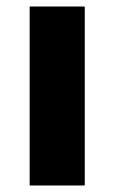

<svg xmlns="http://www.w3.org/2000/svg" viewBox="-20 -569 351 589"><path d="M240 0H71V-549H240Z"/></svg>

Font: Noto Sans Meetei Mayek ExtraBold
Style: Regular
Weight: 800
Designer: Monotype Design Team and Neelakash Kshetrimayum
Foundry: Monotype Imaging Inc.
Version: Version 2.002; ttfautohint (v1.8.4.7-5d5b)